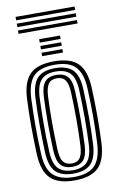

<svg xmlns="http://www.w3.org/2000/svg" viewBox="-96 -919 611 980"><g transform="rotate(-10 209.5 -429.0)"><path d="M209.8 8.5Q124.2 8.5 85.1 -30Q46 -68.5 42 -156.5Q38.8 -236.8 38.8 -304.8Q38.8 -372.8 42 -444.2Q46.5 -531.8 85.4 -570.1Q124.2 -608.5 209.8 -608.5Q295.8 -608.5 334.2 -569.8Q372.8 -531 376.8 -443.8Q380.2 -362.5 380.1 -294.4Q380 -226.2 377 -156.2Q372.5 -67.5 333.1 -29.5Q293.8 8.5 209.8 8.5ZM209.8 -9.2Q283.2 -9.2 317.2 -43.5Q351.2 -77.8 355.2 -157.2Q358.5 -226.8 358.6 -293Q358.8 -359.2 355.2 -442.8Q351.8 -520 318.5 -555.4Q285.2 -590.8 209.8 -590.8Q134.8 -590.8 101 -556Q67.2 -521.2 63.5 -442Q60.8 -378.8 60.4 -310.2Q60 -241.8 63.8 -156.5Q67.2 -74.2 103.4 -41.8Q139.5 -9.2 209.8 -9.2ZM209.8 -26.8Q148.2 -26.8 118.2 -56.6Q88.2 -86.5 85 -159.5Q82.2 -229.8 82.1 -301.6Q82 -373.5 85 -440.2Q88.5 -511.2 117.2 -542.2Q146 -573.2 209.8 -573.2Q270 -573.2 300.1 -544Q330.2 -514.8 333.5 -443Q336.8 -363.8 336.9 -295.8Q337 -227.8 334 -160.2Q330.5 -87.8 301.2 -57.2Q272 -26.8 209.8 -26.8ZM209.8 -44.2Q260.8 -44.2 285 -70.9Q309.2 -97.5 312.2 -160.8Q315 -219.5 315.2 -289.8Q315.5 -360 312.2 -439.8Q309.5 -503.5 284.8 -529.6Q260 -555.8 209.8 -555.8Q158.5 -555.8 134.1 -529.2Q109.8 -502.8 106.5 -439.5Q104 -381.2 103.6 -311Q103.2 -240.8 106.8 -160.2Q109.5 -95.8 134.8 -70Q160 -44.2 209.8 -44.2ZM209.8 -61.8Q170.5 -61.8 150.6 -84Q130.8 -106.2 128.2 -161Q125.2 -235 125.2 -302Q125.2 -369 128.2 -438.5Q130.8 -492.2 149.9 -515.2Q169 -538.2 209.8 -538.2Q248.2 -538.2 268.2 -516.4Q288.2 -494.5 290.5 -439.2Q296.5 -292.8 290.8 -161.8Q288.2 -107.5 269 -84.6Q249.8 -61.8 209.8 -61.8ZM209.8 -79.2Q240 -79.2 253.5 -99.2Q267 -119.2 269 -162.8Q271.8 -223.8 272 -290.6Q272.2 -357.5 269 -438.2Q267.2 -482 253.1 -501.4Q239 -520.8 209.8 -520.8Q179 -520.8 165.4 -500.8Q151.8 -480.8 149.8 -437.5Q146.8 -370 146.8 -305.5Q146.8 -241 150 -161.8Q151.8 -116.5 166.4 -97.9Q181 -79.2 209.8 -79.2ZM155.8 -715.2V-732.8H263.8V-715.2ZM155.8 -680V-697.8H263.8V-680ZM155.8 -645V-662.5H263.8V-645ZM362.8 -848.2H57V-865.8H362.8ZM362.8 -813H57V-830.8H362.8ZM362.8 -778H57V-795.5H362.8Z"/></g></svg>

Font: Big Shoulders Inline Display
Style: Bold
Weight: 700
Designer: Patric King
Foundry: XO Type Co
Version: Version 1.000